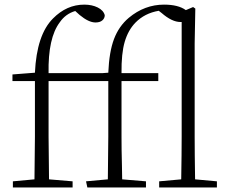

<svg xmlns="http://www.w3.org/2000/svg" viewBox="-20 -831 1014 851"><path d="M844.7 -36.1 941.4 -27.3V0H685.5V-27.3L783.2 -36.1Q785.2 -151.4 785.2 -225.6V-733.4H780.3Q742.2 -733.4 696.3 -773.4L683.6 -783.2Q621.1 -772.5 580.1 -730.5Q547.9 -697.3 532.7 -645.5Q517.6 -593.8 518.6 -506.8H681.6V-471.7H518.6V-225.6Q518.6 -197.3 519 -165.5Q519.5 -133.8 520.5 -95.7Q521.5 -57.6 521.5 -36.1L627 -27.3V0H367.2L361.3 -27.3L458 -36.1Q460 -163.1 460 -225.6V-471.7H195.3V-225.6Q195.3 -163.1 197.3 -36.1L301.8 -27.3V0H37.1V-27.3L132.8 -36.1Q134.8 -163.1 134.8 -225.6V-471.7H35.2V-501L134.8 -508.8Q142.6 -676.8 214.8 -749Q275.4 -810.5 353.5 -810.5Q387.7 -810.5 413.1 -797.9Q438.5 -785.2 444.3 -763.7Q444.3 -750 433.6 -740.7Q422.9 -731.4 403.3 -731.4Q373 -731.4 333 -764.6L313.5 -782.2Q270.5 -769.5 245.1 -732.4Q192.4 -663.1 195.3 -506.8H433.6L460 -508.8Q463.9 -601.6 485.4 -658.2Q506.8 -714.8 550.8 -752Q621.1 -810.5 707 -810.5Q770.5 -810.5 803.7 -786.1L835.9 -799.8L845.7 -793L842.8 -638.7V-225.6Q842.8 -151.4 844.7 -36.1Z"/></svg>

Font: GenYoMin TW TTF ExtraLight
Style: Regular
Weight: 250
Version: Version 1.300